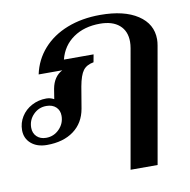

<svg xmlns="http://www.w3.org/2000/svg" viewBox="-105 -653 929 937"><g transform="rotate(-10 359.5 -185.0)"><path d="M570 -384Q573 -401 573 -416Q573 -469 539 -498.5Q505 -528 443 -528Q365 -528 311 -490.5Q257 -453 240 -386H387L380 -348Q345 -342 328 -319.5Q311 -297 301 -242L283 -135Q271 -66 219.5 -28Q168 10 87 10Q38 10 8.5 -15.5Q-21 -41 -21 -82Q-21 -118 -2 -148.5Q17 -179 50 -196.5Q83 -214 122 -214Q142 -214 160 -204L168 -254Q179 -313 223 -336H106Q121 -407 168 -460Q215 -513 288 -541.5Q361 -570 452 -570Q570 -570 637.5 -525.5Q705 -481 705 -405Q705 -391 702 -374L601 200H467ZM181 -118Q181 -145 163.5 -161.5Q146 -178 116 -178Q78 -178 51.5 -151Q25 -124 25 -86Q25 -59 42.5 -42Q60 -25 89 -25Q127 -25 154 -52.5Q181 -80 181 -118Z"/></g></svg>

Font: Fahkwang SemiBold
Style: Italic
Weight: 600
Italic angle: -10°
Version: Version 1.000; ttfautohint (v1.6)